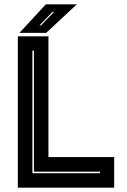

<svg xmlns="http://www.w3.org/2000/svg" viewBox="-20 -868 586 888"><path d="M62.5 0V-700H204V-141.5H508V0ZM130 -67H442.5V-74H137V-634H130ZM70 -716 192 -848H335.5L193.5 -716ZM162.5 -750H169.5L230 -813H222.5Z"/></svg>

Font: Tourney ExtraBold
Style: Regular
Weight: 800
Designer: Tyler Finck
Foundry: Etcetera Type Co
Version: Version 1.015